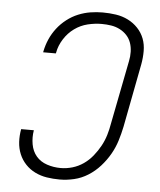

<svg xmlns="http://www.w3.org/2000/svg" viewBox="-51 -726 652 783"><g transform="rotate(5 275.0 -335.0)"><path d="M222 12Q195 12 169.5 8Q144 4 121.5 -7Q99 -18 82 -36Q65 -54 55.5 -77Q46 -100 44.5 -126Q43 -152 48 -179H100Q95 -150 100 -121.5Q105 -93 122 -73Q139 -53 166 -44Q193 -35 222 -35Q246 -35 270 -42Q294 -49 315 -63.5Q336 -78 352.5 -98.5Q369 -119 381 -141Q393 -163 400 -186.5Q407 -210 411 -234L462 -494Q466 -513 465.5 -532.5Q465 -552 459 -569Q453 -586 441 -599Q429 -612 412.5 -620.5Q396 -629 377 -632Q358 -635 338 -635Q310 -635 281 -628Q252 -621 227 -603Q202 -585 185 -558Q168 -531 163 -503L162 -499H110L111 -504Q116 -529 126.5 -553Q137 -577 153.5 -598.5Q170 -620 192 -637Q214 -654 238.5 -664Q263 -674 288 -678Q313 -682 338 -682Q366 -682 392.5 -678Q419 -674 442 -662.5Q465 -651 482.5 -632.5Q500 -614 509 -590.5Q518 -567 518 -539.5Q518 -512 513 -485L463 -225Q457 -196 448 -167Q439 -138 423.5 -111Q408 -84 386.5 -60Q365 -36 338 -19Q311 -2 281 5Q251 12 222 12Z"/></g></svg>

Font: Lode Dark
Style: Italic
Weight: 400
Italic angle: -11°
Monospace: yes
Designer: Belleve Invis
Foundry: Belleve Invis
Version: Version 29.2.0; ttfautohint (v1.8.3)